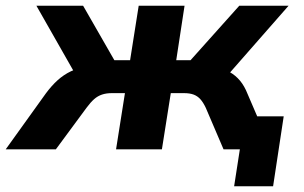

<svg xmlns="http://www.w3.org/2000/svg" viewBox="-60 -521 1060 670"><path d="M757 129 777 0H733L751 -115H930L893 129ZM-40 0 100 -195Q120 -222 141 -241Q162 -260 187 -272Q212 -284 242 -287L215 -241L67 -501H230L339 -311H394L424 -501H584L555 -311H605L775 -501H947L719 -241L691 -285Q721 -281 741.5 -269.5Q762 -258 777.5 -239.5Q793 -221 804 -193L887 0H720L658 -145Q649 -164 639 -175Q629 -186 615.5 -191Q602 -196 582 -196H536L505 0H345L376 -196H330Q311 -196 296 -191Q281 -186 268.5 -175Q256 -164 242 -145L135 0Z"/></svg>

Font: Nunito Sans 8pt ExtraBold
Style: Italic
Weight: 800
Italic angle: -9°
Version: Version 3.101;gftools[0.9.27]